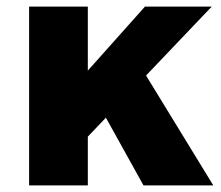

<svg xmlns="http://www.w3.org/2000/svg" viewBox="-20 -560 667 580"><path d="M67.9 -540.1H245.3V0H67.9ZM417.9 -540.1H619.6L235 -136.4V-335.1ZM408.7 -352.3 624.3 0H413.4L277.4 -245Z"/></svg>

Font: Alexandria
Style: Regular
Weight: 400
Designer: Mohamed Gaber
Foundry: Kief Type Foundry
Version: Version 5.100